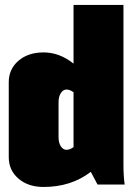

<svg xmlns="http://www.w3.org/2000/svg" viewBox="-20 -740 535 770"><path d="M274.9 -720.2H475.1V-80.1Q475.1 -33.2 480 0H371.1L344.2 -50.8Q265.1 9.8 154.8 9.8Q92.8 9.8 54 -23.7Q15.1 -57.1 15.1 -109.9V-410.2Q15.1 -462.9 54 -496.3Q92.8 -529.8 154.8 -529.8Q218.8 -529.8 274.9 -484.9ZM274.9 -149.9V-370.1Q259.8 -380.9 247.1 -380.9Q232.9 -380.9 223.9 -366.7Q214.8 -352.5 214.8 -330.1V-189.9Q214.8 -167.5 223.9 -153.3Q232.9 -139.2 247.1 -139.2Q259.8 -139.2 274.9 -149.9Z"/></svg>

Font: Mikodacs
Style: Regular
Weight: 400
Designer: gluk (gluksza@wp.pl)
Foundry: gluk (gluksza@wp.pl)
Version: Version 0.28